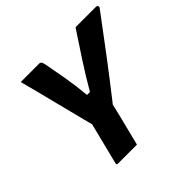

<svg xmlns="http://www.w3.org/2000/svg" viewBox="-170 -882 1063 1063"><g transform="rotate(-45 362.0 -350.0)"><path d="M332 0H183Q172 0 175 -12L236 -255Q231 -272 222 -309Q213 -346 200.5 -394Q188 -442 174.5 -496Q161 -550 147.5 -603Q134 -656 122 -700H267Q275 -700 280 -693.5Q285 -687 289 -664Q300 -606 311.5 -540Q323 -474 331 -390H354Q402 -473 452 -549.5Q502 -626 551 -700H711Q719 -700 722.5 -694Q726 -688 721 -681Q640 -572 559.5 -465.5Q479 -359 394 -251Q385 -213 376 -175.5Q367 -138 357 -100Q351 -75 344.5 -50Q338 -25 332 0Z"/></g></svg>

Font: Recursive Sn Lnr St XBd
Style: Italic
Weight: 800
Italic angle: -15°
Version: Version 1.079;hotconv 1.0.112;makeotfexe 2.5.65598; ttfautoh